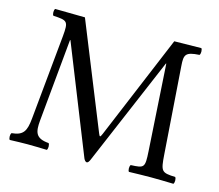

<svg xmlns="http://www.w3.org/2000/svg" viewBox="-95 -769 1029 901"><g transform="rotate(15 419.5 -318.5)"><path d="M663 -116C668 -35 664 -34 599 -31C593 -25 593 -4 599 2C636 1 676 0 706 0C736 0 782 1 815 2C821 -4 821 -25 815 -31C747 -34 744 -38 738 -121L708 -542C704 -596 709 -610 777 -614C783 -620 783 -641 777 -647L646 -645L434 -138C430 -128 427 -124 425 -124C423 -124 420 -129 417 -137L212 -645L67 -647C61 -641 61 -620 67 -614C136 -610 142 -608 135 -533L95 -121C89 -61 77 -36 20 -31C14 -25 14 -4 20 2C50 1 82 0 106 0C130 0 170 1 200 2C206 -4 206 -25 200 -31C134 -36 129 -67 134 -123L172 -524H174L381 -5C384 2 390 10 396 10C402 10 406 3 410 -5L635 -534H637Z"/></g></svg>

Font: Libertinus Math
Style: Regular
Weight: 400
Designer: Philipp H. Poll, Khaled Hosny
Foundry: Caleb Maclennan
Version: Version 7.050;RELEASE